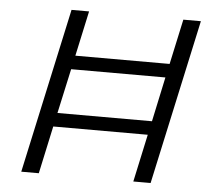

<svg xmlns="http://www.w3.org/2000/svg" viewBox="-49 -710 831 763"><g transform="rotate(5 366.5 -329.0)"><path d="M551 -190H174L133 0H63L206 -658H276L237 -478H613L652 -658H722L579 0H510ZM563 -245 601 -423H225L186 -245Z"/></g></svg>

Font: LXGW Bright GB
Style: Italic
Weight: 400
Italic angle: -12°
Designer: Christian Thalmann (Catharsis Fonts)
Foundry: LXGW / Christian Thalmann (Catharsis Fonts) / Fontworks Inc.
Version: Version 5.510